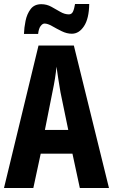

<svg xmlns="http://www.w3.org/2000/svg" viewBox="-20 -942 566 962"><path d="M380 0 343 -172H184L147 0H0L173 -714H350L526 0ZM283 -480Q271 -551 263 -608Q258 -552 243 -482L205 -291H322ZM100 -772Q101 -803 108 -837.5Q115 -872 133.5 -896.5Q152 -921 187 -921Q214 -921 237.5 -908Q261 -895 282.5 -882.5Q304 -870 325 -870Q339 -870 345.5 -883.5Q352 -897 356 -922H427Q426 -849 401 -811Q376 -773 340 -773Q315 -773 289.5 -785.5Q264 -798 241.5 -811Q219 -824 203 -824Q193 -824 183.5 -811.5Q174 -799 171 -772Z"/></svg>

Font: Noto Sans ExtraCondensed
Style: Bold
Weight: 700
Width: 2
Designer: Monotype Design Team
Foundry: Monotype Imaging Inc.
Version: Version 2.013; ttfautohint (v1.8.4.7-5d5b)